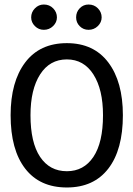

<svg xmlns="http://www.w3.org/2000/svg" viewBox="-20 -819 590 850"><path d="M276 11Q156 11 91.5 -72.5Q27 -156 27 -309Q27 -457 91.5 -542.5Q156 -628 276 -628Q395 -628 459.5 -542.5Q524 -457 524 -309Q524 -156 459.5 -72.5Q395 11 276 11ZM276 -61Q351 -61 393.5 -124.5Q436 -188 436 -309Q436 -423 393.5 -489.5Q351 -556 276 -556Q200 -556 157.5 -489.5Q115 -423 115 -309Q115 -188 157.5 -124.5Q200 -61 276 -61ZM174 -687Q151 -687 134.5 -703.5Q118 -720 118 -742Q118 -765 134.5 -782Q151 -799 174 -799Q199 -799 215.5 -782Q232 -765 232 -742Q232 -720 215 -703.5Q198 -687 174 -687ZM372 -687Q349 -687 333 -703Q317 -719 317 -742Q317 -766 333 -782.5Q349 -799 372 -799Q397 -799 413.5 -782Q430 -765 430 -742Q430 -720 413 -703.5Q396 -687 372 -687Z"/></svg>

Font: Inconsolata SemiExpanded Medium
Style: Regular
Weight: 500
Width: 6
Monospace: yes
Designer: Raph Levien, Cyreal, Brenton Simpson
Foundry: Raph Levien, Cyreal, Google
Version: Version 3.001; ttfautohint (v1.8.2.53-6de2)